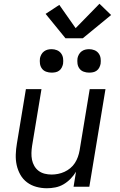

<svg xmlns="http://www.w3.org/2000/svg" viewBox="-20 -995 640 1023"><path d="M230 8Q201 8 173.5 0.5Q146 -7 124 -23.5Q102 -40 88.5 -64Q75 -88 69 -115Q63 -142 64 -171.5Q65 -201 70 -230L118 -520H201L151 -218Q148 -199 147.5 -180Q147 -161 150.5 -143.5Q154 -126 163 -110.5Q172 -95 186 -84.5Q200 -74 218 -69.5Q236 -65 255 -65Q272 -65 289.5 -68.5Q307 -72 323.5 -79.5Q340 -87 354.5 -99Q369 -111 379 -126.5Q389 -142 395 -159Q401 -176 404 -193L458 -520H542L456 0H372L385 -80Q373 -60 356 -42.5Q339 -25 318.5 -13Q298 -1 275 3.5Q252 8 230 8ZM455 -608Q440 -608 426 -613Q412 -618 403.5 -629.5Q395 -641 393 -655.5Q391 -670 393 -685Q395 -695 400.5 -705Q406 -715 415 -721.5Q424 -728 434 -730.5Q444 -733 455 -733Q470 -733 483.5 -727.5Q497 -722 505.5 -710.5Q514 -699 516 -684.5Q518 -670 516 -655Q514 -645 509 -635Q504 -625 495 -618.5Q486 -612 475.5 -610Q465 -608 455 -608ZM255 -608Q240 -608 226 -613Q212 -618 203.5 -629.5Q195 -641 193 -655.5Q191 -670 193 -685Q195 -695 200.5 -705Q206 -715 215 -721.5Q224 -728 234 -730.5Q244 -733 255 -733Q270 -733 283.5 -727.5Q297 -722 305.5 -710.5Q314 -699 316 -684.5Q318 -670 316 -655Q314 -645 309 -635Q304 -625 295 -618.5Q286 -612 275.5 -610Q265 -608 255 -608ZM421 -791H329L223 -921L296 -969L383 -845L510 -975L572 -915Z"/></svg>

Font: Zed Sans Extended
Style: Italic
Weight: 400
Width: 7
Italic angle: -9°
Designer: Belleve Invis
Foundry: Belleve Invis
Version: Version 1.0.0; ttfautohint (v1.8.4)